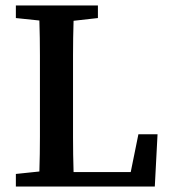

<svg xmlns="http://www.w3.org/2000/svg" viewBox="-20 -682 628 702"><path d="M556 -191 546 0H38V-46L124 -55Q126 -119 126 -182.5Q126 -246 126 -310V-352Q126 -416 126 -479.5Q126 -543 124 -607L38 -616V-662H338V-616L249 -606Q247 -543 247 -479.5Q247 -416 247 -352V-310Q247 -245 247 -181Q247 -117 249 -53H458L486 -191Z"/></svg>

Font: Source Serif Pro Semibold
Style: Regular
Weight: 600
Designer: Frank Grießhammer
Foundry: Adobe Systems Incorporated
Version: Version 1.014;PS Version 1.0;hotconv 1.0.73;makeotf.lib2.5.5